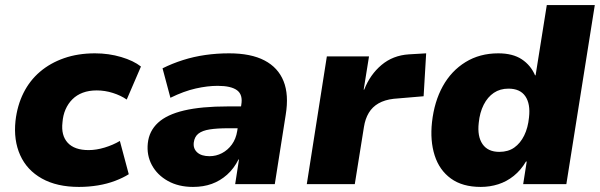

<svg xmlns="http://www.w3.org/2000/svg" viewBox="-20 -725 2362 756"><path d="M291 11Q204 11 145 -22Q86 -55 59.5 -114Q33 -173 41 -249Q48 -310 72.5 -359Q97 -408 137.5 -442.5Q178 -477 232.5 -496Q287 -515 354 -515Q408 -515 457 -500.5Q506 -486 535 -463L479 -333Q456 -349 424.5 -359Q393 -369 361 -369Q330 -369 306 -360Q282 -351 265 -334Q248 -317 238 -294Q228 -271 226 -243Q220 -192 246.5 -163Q273 -134 329 -134Q359 -134 392 -144Q425 -154 452 -170L487 -39Q465 -25 433.5 -13Q402 -1 365.5 5Q329 11 291 11Z M740 11Q683 11 641 -12.5Q599 -36 578 -75Q557 -114 562 -161Q567 -209 602 -241.5Q637 -274 705 -290Q773 -306 877 -306H949L936 -220H878Q835 -220 806 -215.5Q777 -211 761.5 -199Q746 -187 743 -164Q740 -140 756.5 -125Q773 -110 805 -110Q831 -110 854 -122Q877 -134 893 -156Q909 -178 914 -209L930 -312Q937 -352 913.5 -369.5Q890 -387 837 -387Q797 -387 750.5 -376.5Q704 -366 651 -340L620 -456Q658 -475 700.5 -488.5Q743 -502 788.5 -508.5Q834 -515 882 -515Q968 -515 1021.5 -487Q1075 -459 1096.5 -405.5Q1118 -352 1105 -273L1062 0H906L921 -97H919Q901 -61 874 -37Q847 -13 814 -1Q781 11 740 11Z M1188 0 1267 -503H1433L1412 -372H1414Q1437 -431 1482 -469Q1527 -507 1590 -511L1658 -515L1648 -346L1530 -336Q1495 -332 1470.5 -318Q1446 -304 1432 -280.5Q1418 -257 1413 -225L1377 0Z M1873 11Q1801 11 1755.5 -22Q1710 -55 1691.5 -113Q1673 -171 1681 -244Q1690 -325 1723.5 -385.5Q1757 -446 1813 -480.5Q1869 -515 1942 -515Q1999 -515 2034.5 -491.5Q2070 -468 2087 -428L2089 -429L2133 -705H2322L2210 0H2040L2054 -89H2051Q2031 -55 2003 -32.5Q1975 -10 1942 0.5Q1909 11 1873 11ZM1946 -127Q1981 -127 2005 -144Q2029 -161 2044 -191.5Q2059 -222 2063 -263Q2069 -316 2048.5 -346Q2028 -376 1982 -376Q1949 -376 1924.5 -359.5Q1900 -343 1884.5 -312.5Q1869 -282 1865 -241Q1859 -188 1880 -157.5Q1901 -127 1946 -127Z"/></svg>

Font: Nunito Sans 8pt Black
Style: Italic
Weight: 900
Italic angle: -9°
Version: Version 3.101;gftools[0.9.27]